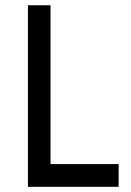

<svg xmlns="http://www.w3.org/2000/svg" viewBox="-20 -722 508 742"><path d="M87.9 -701.7H175.3V-87.9H438.5V0H87.9Z"/></svg>

Font: Aeronef
Style: Regular
Weight: 400
Designer: Peter Wiegel - CAT-Fonts Germany
Foundry: CAT-Fonts, Peter Wiegel
Version: Version 0.002